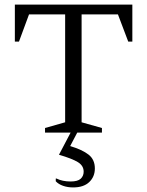

<svg xmlns="http://www.w3.org/2000/svg" viewBox="-20 -580 644 840"><path d="M177 0V-20L265 -45V-517H107L63 -398H45V-560H559V-398H541L496 -517H337V-45L426 -20V0H318L287 59Q340 75 367.5 96.5Q395 118 395 157Q395 193 370.5 216.5Q346 240 300 240Q276 240 256 233Q236 226 224 213V201H227Q253 214 289 214Q320 214 333 202Q346 190 346 171Q346 145 321 129.5Q296 114 238 97L289 0Z"/></svg>

Font: Spectral SC Light
Style: Regular
Weight: 300
Designer: Jean-Baptiste Levee
Foundry: Production Type
Version: Version 2.001